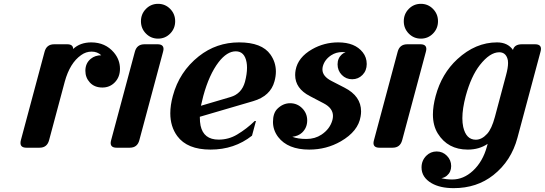

<svg xmlns="http://www.w3.org/2000/svg" viewBox="-20 -767 2829 997"><path d="M117.2 0Q86.4 0 86.4 -24.4Q86.4 -31.7 88.4 -39.1L211.4 -498Q221.7 -537.1 261.2 -537.1H329.1Q359.9 -537.1 359.9 -512.7Q396 -546.9 454.6 -546.9Q526.9 -546.4 570.8 -495.1Q603 -457.5 603 -409.7Q603 -366.7 575.7 -338.9Q549.8 -312.5 511.7 -312.5Q470.7 -312.5 446.8 -338.4Q423.3 -363.8 423.3 -399.4Q423.3 -439 451.7 -461.9Q474.1 -480 505.9 -480Q485.4 -499 455.8 -499Q426.3 -499 401.4 -481Q342.8 -439.9 316.4 -343.3L234.9 -39.1Q224.6 0 185.5 0Z M863.8 -592.8Q837.9 -566.4 800.8 -566.4Q763.7 -566.4 737.8 -592.8Q711.9 -619.1 711.9 -656.7Q711.9 -694.3 737.8 -720.7Q763.7 -747.1 800.8 -747.1Q837.9 -747.1 863.8 -720.7Q889.6 -694.3 889.6 -656.7Q889.6 -619.1 863.8 -592.8ZM585.4 0Q554.7 0 554.7 -24.4Q554.7 -29.8 557.1 -39.1L680.2 -498Q690.4 -537.1 730 -537.1H798.3Q829.1 -537.1 829.1 -512.7Q829.1 -507.3 826.7 -498L703.6 -39.1Q693.4 0 653.8 0Z M1073.2 9.8Q952.1 9.8 900.4 -60.5Q864.3 -109.9 864.3 -178.7Q864.3 -220.2 877.4 -268.6Q911.1 -394.5 1012.2 -474.6Q1103.5 -546.9 1221.7 -546.9Q1339.8 -546.9 1384.3 -483.9Q1412.6 -443.8 1412.6 -395.5Q1412.6 -371.1 1405.3 -344.7Q1384.8 -268.1 1294.4 -241.7L1017.6 -160.6Q1017.6 -132.8 1021.5 -114.7Q1037.1 -42 1115.2 -42Q1167.5 -42 1211.4 -68.4Q1261.2 -98.1 1302.7 -138.7H1309.1L1288.6 -62.5Q1197.3 9.8 1073.2 9.8ZM1023.4 -217.8 1177.2 -263.2Q1234.9 -280.3 1252 -341.8Q1262.7 -382.8 1262.7 -415.5Q1262.7 -430.7 1260.3 -443.8Q1250 -500.5 1204.3 -500.5Q1158.7 -500.5 1115.2 -444.3Q1065.9 -379.9 1035.6 -268.6Q1027.3 -236.8 1023.4 -217.8Z M1585.9 9.8Q1474.6 9.8 1424.3 -55.7Q1397.5 -91.3 1397.5 -133.8Q1397.5 -178.7 1419.4 -201.2Q1449.2 -231 1486.3 -231Q1523.4 -231 1549.3 -204.8Q1575.2 -178.7 1575.2 -141.6Q1575.2 -103.5 1548.3 -78.1Q1529.3 -60.5 1498 -56.6Q1526.9 -45.4 1571.3 -45.4Q1615.7 -45.4 1649.4 -67.9Q1693.4 -97.2 1706.1 -143.6Q1709 -154.8 1709 -165Q1709 -205.1 1661.6 -230L1588.9 -268.1Q1512.7 -307.6 1512.7 -377.4Q1512.7 -390.1 1515.1 -403.3Q1527.3 -469.2 1600.6 -511.2Q1663.1 -546.9 1736.3 -546.9Q1823.2 -546.9 1863.8 -495.1Q1884.3 -469.2 1884.3 -434.6Q1884.3 -400.4 1862.3 -377.9Q1840.3 -355.5 1808.6 -355.5Q1776.9 -355.5 1754.9 -377.9Q1732.9 -400.4 1732.9 -433.1Q1732.9 -464.8 1755.4 -484.9Q1763.7 -492.2 1774.4 -495.1Q1766.1 -496.6 1756.8 -496.6Q1725.1 -496.6 1699.7 -480Q1665.5 -457.5 1656.2 -421.9Q1654.3 -414.1 1654.3 -406.2Q1654.3 -370.6 1702.1 -346.2L1768.6 -312Q1855 -268.1 1855 -188.5Q1855 -175.8 1852.5 -162.1Q1840.3 -85.4 1750 -33.2Q1675.3 9.8 1585.9 9.8Z M2228.5 -592.8Q2202.6 -566.4 2165.5 -566.4Q2128.4 -566.4 2102.5 -592.8Q2076.7 -619.1 2076.7 -656.7Q2076.7 -694.3 2102.5 -720.7Q2128.4 -747.1 2165.5 -747.1Q2202.6 -747.1 2228.5 -720.7Q2254.4 -694.3 2254.4 -656.7Q2254.4 -619.1 2228.5 -592.8ZM1950.2 0Q1919.4 0 1919.4 -24.4Q1919.4 -29.8 1921.9 -39.1L2044.9 -498Q2055.2 -537.1 2094.7 -537.1H2163.1Q2193.8 -537.1 2193.8 -512.7Q2193.8 -507.3 2191.4 -498L2068.4 -39.1Q2058.1 0 2018.6 0Z M2450.7 -41.5Q2481.9 -41.5 2509.8 -72.3Q2533.2 -98.1 2549.8 -159.7L2607.9 -377.4Q2618.2 -415 2618.2 -439.9Q2618.2 -455.1 2614.3 -464.8Q2603.5 -495.6 2572.3 -495.6Q2523.9 -495.6 2471.7 -429.2Q2426.3 -371.1 2398.4 -268.6Q2380.9 -202.6 2380.9 -153.3Q2380.9 -128.4 2385.3 -107.9Q2400.4 -41.5 2450.7 -41.5ZM2409.2 9.8Q2305.2 9.8 2253.4 -73.7Q2228 -114.7 2228 -172.4Q2228 -215.8 2242.2 -268.6Q2273.4 -384.8 2355 -460Q2449.2 -546.9 2561 -546.9Q2616.2 -546.9 2643.6 -507.8Q2651.4 -537.1 2689.9 -537.1H2758.3Q2789.1 -537.1 2789.1 -513.2Q2789.1 -507.3 2786.6 -498L2667 -51.8Q2634.8 68.8 2542 142.1Q2456.1 210 2335.9 210Q2265.1 210 2220.7 184.1Q2168.9 153.8 2168.9 102.5Q2168.9 66.9 2193.4 42Q2215.8 19.5 2247.6 19.5Q2278.8 19.5 2300.8 42Q2322.8 64.5 2322.8 95.2Q2322.8 126.5 2300.8 145Q2289.1 155.3 2272 158.2Q2296.9 165 2328.6 165Q2386.7 165 2435.5 120.1Q2487.3 72.3 2508.8 -7.3L2512.2 -20Q2468.3 9.8 2409.2 9.8Z"/></svg>

Font: Cursive Sans
Style: Bold
Weight: 700
Italic angle: -15°
Designer: Wojciech Kalinowski "wmk69" (wmk69@o2.pl)
Foundry: Wojciech Kalinowski "wmk69" (wmk69@o2.pl)
Version: Wersja 3.1.0; 2022-02-18